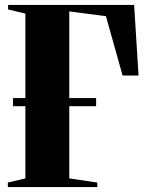

<svg xmlns="http://www.w3.org/2000/svg" viewBox="-20 -763 606 783"><path d="M12 0V-18.5L83.5 -35.5V-707.5L13 -724.5V-743H527L545 -455H480L412 -697L262.5 -716.5V-35.5L377 -18.5V0ZM33 -330V-363H372V-330Z"/></svg>

Font: Merriweather 144pt ExtraBold
Style: Regular
Weight: 800
Version: Version 2.100